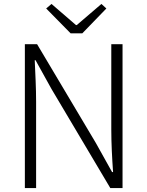

<svg xmlns="http://www.w3.org/2000/svg" viewBox="-20 -953 747 973"><path d="M106 0H163V-437C163 -509 159 -578 156 -648H160L241 -502L539 0H601V-729H544V-297C544 -226 548 -152 553 -81H548L466 -228L168 -729H106ZM338 -784H397L519 -910L494 -933L369 -826H365L241 -933L214 -910Z"/></svg>

Font: Noto Sans KR Light
Style: Regular
Weight: 300
Designer: Ryoko NISHIZUKA 西塚涼子 (kana, bopomofo & ideographs); Paul D. Hunt (Latin, Greek & Cyrillic); Sandoll Communications 산돌커뮤니
Foundry: Adobe
Version: Version 2.004;hotconv 1.0.118;makeotfexe 2.5.65603